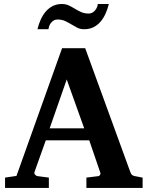

<svg xmlns="http://www.w3.org/2000/svg" viewBox="-20 -924 726 944"><path d="M308.1 -533.2 224.1 -293H394ZM404.8 0V-50.8L463.9 -58.1Q468.8 -59.1 472.2 -64.5Q475.6 -69.8 473.1 -75.2L418.9 -233.9H205.1L149.9 -79.1Q147 -71.3 152.8 -64.9Q158.7 -58.6 164.1 -58.1L220.2 -50.8V0H4.9V-50.8L61 -59.1L285.2 -687H398.9L621.1 -77.1Q625 -67.9 628.7 -64.2Q632.3 -60.5 643.1 -58.1L681.2 -50.8V0ZM515.1 -904.3Q508.8 -878.4 498.5 -856Q488.3 -833.5 473.6 -816.7Q459 -799.8 439.2 -790Q419.4 -780.3 394 -780.3Q374.5 -780.3 359.9 -787.8Q345.2 -795.4 330.8 -804.2Q316.4 -813 300.3 -820.6Q284.2 -828.1 262.2 -828.1Q245.6 -828.1 233.2 -814.5Q220.7 -800.8 218.3 -780.3H164.1Q170.4 -806.2 180.7 -828.6Q190.9 -851.1 205.6 -867.9Q220.2 -884.8 239.7 -894.5Q259.3 -904.3 284.2 -904.3Q303.7 -904.3 318.8 -897Q334 -889.6 348.4 -880.9Q362.8 -872.1 378.9 -864.7Q395 -857.4 417 -857.4Q424.8 -857.4 432.4 -861.1Q439.9 -864.7 445.8 -871.1Q451.7 -877.4 455.8 -886Q460 -894.5 460.9 -904.3Z"/></svg>

Font: Charis SIL Afr
Style: Bold
Weight: 700
Foundry: SIL International
Version: Version 5.000